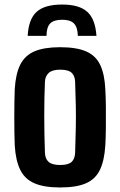

<svg xmlns="http://www.w3.org/2000/svg" viewBox="-20 -817 530 846"><path d="M245 9Q174 9 131.5 -9.5Q89 -28 69 -69Q49 -110 45 -176Q44 -198 43.5 -230.5Q43 -263 43 -299Q43 -335 43.5 -368Q44 -401 45 -424Q49 -492 69.5 -532.5Q90 -573 132.5 -591Q175 -609 245 -609Q317 -609 359.5 -590.5Q402 -572 421.5 -531Q441 -490 444 -424Q446 -394 446.5 -347Q447 -300 446.5 -253.5Q446 -207 444 -176Q440 -110 420.5 -69Q401 -28 359 -9.5Q317 9 245 9ZM245 -90Q281 -90 295.5 -103.5Q310 -117 311 -144Q313 -203 314 -253Q315 -303 314 -352Q313 -401 311 -457Q310 -483 295.5 -496.5Q281 -510 245 -510Q210 -510 194.5 -495.5Q179 -481 178 -457Q175 -390 175 -308Q175 -226 178 -144Q179 -117 194.5 -103.5Q210 -90 245 -90ZM102 -659H185Q185 -697 201 -713.5Q217 -730 254 -730Q290 -730 306 -713.5Q322 -697 323 -659H405Q400 -733 364.5 -765Q329 -797 254 -797Q177 -797 141.5 -765Q106 -733 102 -659Z"/></svg>

Font: Big Shoulders Text ExtraBold
Style: Regular
Weight: 800
Designer: Patric King
Foundry: XO Type Co
Version: Version 1.000; ttfautohint (v1.8.2)